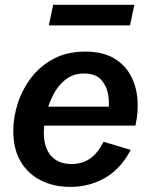

<svg xmlns="http://www.w3.org/2000/svg" viewBox="-20 -750 616 783"><path d="M267.1 12.2Q200.7 12.2 147.9 -13.7Q95.2 -39.6 64.7 -90.6Q34.2 -141.6 34.2 -216.3Q34.2 -271 52.2 -327.6Q70.3 -384.3 106.7 -432.4Q143.1 -480.5 198.2 -510Q253.4 -539.6 327.6 -539.6Q397.5 -539.6 442.9 -513.4Q488.3 -487.3 512.2 -443.6Q536.1 -399.9 540.5 -346.2Q544.9 -292.5 532.2 -237.8H115.7L131.3 -314.9H443.4L420.4 -287.1Q427.2 -323.2 421.6 -360.8Q416 -398.4 392.8 -424.3Q369.6 -450.2 323.2 -450.2Q277.8 -450.2 246.3 -424.8Q214.8 -399.4 195.6 -360.6Q176.3 -321.8 167.5 -281Q158.7 -240.2 158.7 -208.5Q158.7 -148.4 188 -114.7Q217.3 -81.1 272.5 -81.1Q314 -81.1 345.9 -102.5Q377.9 -124 402.3 -171.9L513.2 -138.7Q472.2 -61 408 -24.4Q343.8 12.2 267.1 12.2ZM179.2 -646.5 196.8 -730.5H527.8L510.3 -646.5Z"/></svg>

Font: Schibsted Grotesk SemiBold
Style: Italic
Weight: 600
Italic angle: -12°
Designer: Bakken & Baeck AS, Henrik Kongsvoll
Foundry: Schibsted ASA
Version: Version 1.100;gftools[0.9.25]